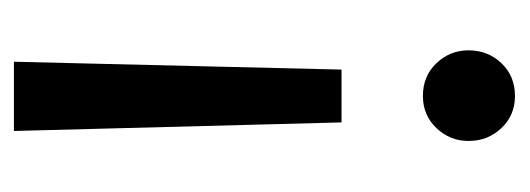

<svg xmlns="http://www.w3.org/2000/svg" viewBox="-256 -472 742 269"><g transform="rotate(-90 114.5 -338.0)"><path d="M151 -230H77L65 -689H162ZM178 -52Q178 -25 160 -6Q142 13 114 13Q87 13 69 -6Q51 -25 51 -52Q51 -78 69 -97Q87 -116 114 -116Q142 -116 160 -97Q178 -78 178 -52Z"/></g></svg>

Font: Fira Sans Condensed
Style: Regular
Weight: 400
Width: 3
Designer: bBox Type GmbH & Carrois Corporate GbR & Edenspiekermann AG
Foundry: bBox Type GmbH & Carrois Corporate GbR & Edenspiekermann AG
Version: Version 4.301